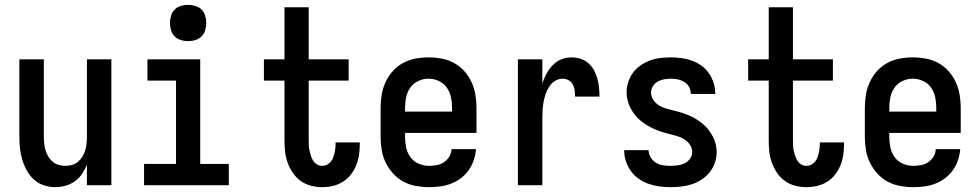

<svg xmlns="http://www.w3.org/2000/svg" viewBox="-20 -765 4040 793"><path d="M209 8Q185 8 161.5 0.5Q138 -7 120.5 -23Q103 -39 91 -60.5Q79 -82 72 -105Q65 -128 62.5 -152Q60 -176 60 -200V-520H161V-200Q161 -186 162.5 -172Q164 -158 168 -144.5Q172 -131 179.5 -118.5Q187 -106 197.5 -97Q208 -88 222 -84Q236 -80 250 -80Q264 -80 278 -84Q292 -88 302.5 -97Q313 -106 320.5 -118.5Q328 -131 332 -144.5Q336 -158 337.5 -172Q339 -186 339 -200V-520H440V0H339V-85Q331 -65 319 -47Q307 -29 289.5 -16.5Q272 -4 251 2Q230 8 209 8Z M575 0V-88H707V-432H589V-520H807V-88H925V0ZM757 -595Q742 -595 727 -599.5Q712 -604 701.5 -614.5Q691 -625 686.5 -640Q682 -655 682 -670Q682 -685 686.5 -700Q691 -715 701.5 -725.5Q712 -736 727 -740.5Q742 -745 757 -745Q772 -745 787 -740.5Q802 -736 812.5 -725.5Q823 -715 827.5 -700Q832 -685 832 -670Q832 -655 827.5 -640Q823 -625 812.5 -614.5Q802 -604 787 -599.5Q772 -595 757 -595Z M1311 8Q1287 8 1264 2Q1241 -4 1222 -17.5Q1203 -31 1189.5 -51Q1176 -71 1168 -93Q1160 -115 1157.5 -138.5Q1155 -162 1155 -186V-432H1070V-520H1155V-735H1255V-520H1420V-432H1255V-186Q1255 -175 1255.5 -163.5Q1256 -152 1258.5 -141.5Q1261 -131 1264.5 -120.5Q1268 -110 1274 -100.5Q1280 -91 1290 -85.5Q1300 -80 1311 -80Q1326 -80 1338 -89.5Q1350 -99 1355.5 -113Q1361 -127 1363.5 -142Q1366 -157 1366 -172V-177H1466V-167Q1466 -145 1462.5 -123Q1459 -101 1450.5 -80.5Q1442 -60 1428 -42.5Q1414 -25 1395 -13.5Q1376 -2 1354.5 3Q1333 8 1311 8Z M1752 8Q1725 8 1697.5 3Q1670 -2 1646 -15Q1622 -28 1603.5 -48.5Q1585 -69 1573 -93.5Q1561 -118 1556.5 -145.5Q1552 -173 1552 -200V-320Q1552 -347 1556.5 -374Q1561 -401 1572.5 -426Q1584 -451 1602.5 -471.5Q1621 -492 1645 -505Q1669 -518 1696 -523Q1723 -528 1750 -528Q1777 -528 1804 -523Q1831 -518 1855 -505Q1879 -492 1897.5 -471.5Q1916 -451 1927.5 -426Q1939 -401 1943.5 -374Q1948 -347 1948 -320V-216H1653V-200Q1653 -178 1657.5 -156Q1662 -134 1675 -116Q1688 -98 1709 -89Q1730 -80 1752 -80Q1768 -80 1784 -83Q1800 -86 1813.5 -95Q1827 -104 1835.5 -118Q1844 -132 1845 -149H1946Q1944 -125 1936.5 -103Q1929 -81 1915.5 -62Q1902 -43 1883.5 -29Q1865 -15 1843 -6.5Q1821 2 1798 5Q1775 8 1752 8ZM1847 -304V-320Q1847 -342 1842.5 -363.5Q1838 -385 1825.5 -403Q1813 -421 1792.5 -430.5Q1772 -440 1750 -440Q1728 -440 1707.5 -430.5Q1687 -421 1674.5 -403Q1662 -385 1657.5 -363.5Q1653 -342 1653 -320V-304Z M2119 0V-520H2220V-420Q2226 -440 2236.5 -459.5Q2247 -479 2262 -495Q2277 -511 2297.5 -519.5Q2318 -528 2340 -528Q2359 -528 2377 -522.5Q2395 -517 2409.5 -504.5Q2424 -492 2433 -475.5Q2442 -459 2447 -441Q2452 -423 2454 -404Q2456 -385 2456 -366H2355Q2355 -379 2353.5 -391.5Q2352 -404 2346 -415.5Q2340 -427 2328.5 -433.5Q2317 -440 2305 -440Q2287 -440 2272.5 -431Q2258 -422 2248.5 -407.5Q2239 -393 2233.5 -376.5Q2228 -360 2225 -343.5Q2222 -327 2221 -310Q2220 -293 2220 -276V0Z M2749 8Q2726 8 2703.5 5Q2681 2 2659.5 -5.5Q2638 -13 2619 -26Q2600 -39 2586.5 -57.5Q2573 -76 2565.5 -98Q2558 -120 2558 -143V-145H2659V-144Q2659 -129 2667.5 -115Q2676 -101 2689 -93Q2702 -85 2717.5 -82.5Q2733 -80 2749 -80Q2764 -80 2779 -82Q2794 -84 2807.5 -90.5Q2821 -97 2830 -109.5Q2839 -122 2839 -137Q2839 -154 2829 -168Q2819 -182 2805 -190.5Q2791 -199 2775 -203.5Q2759 -208 2743 -212Q2727 -216 2711 -221Q2695 -226 2680 -233Q2665 -240 2651 -248.5Q2637 -257 2624 -268Q2611 -279 2601 -292Q2591 -305 2583.5 -320Q2576 -335 2572 -351Q2568 -367 2568 -384Q2568 -405 2575 -426.5Q2582 -448 2595 -465.5Q2608 -483 2626.5 -495.5Q2645 -508 2665.5 -515.5Q2686 -523 2707.5 -525.5Q2729 -528 2751 -528Q2773 -528 2795 -525Q2817 -522 2838 -514.5Q2859 -507 2877 -494Q2895 -481 2907.5 -463Q2920 -445 2927 -423.5Q2934 -402 2934 -380V-377H2833V-378Q2833 -393 2826 -406Q2819 -419 2806.5 -426.5Q2794 -434 2780 -437Q2766 -440 2751 -440Q2737 -440 2723 -437.5Q2709 -435 2697 -428.5Q2685 -422 2677 -409.5Q2669 -397 2669 -383Q2669 -367 2678.5 -352.5Q2688 -338 2702 -329.5Q2716 -321 2732 -316.5Q2748 -312 2764.5 -308Q2781 -304 2796.5 -299Q2812 -294 2827.5 -287.5Q2843 -281 2857 -272Q2871 -263 2883.5 -252.5Q2896 -242 2906.5 -228.5Q2917 -215 2924.5 -200.5Q2932 -186 2936 -169.5Q2940 -153 2940 -137Q2940 -114 2932.5 -92.5Q2925 -71 2911 -53.5Q2897 -36 2878 -23.5Q2859 -11 2837.5 -4Q2816 3 2793.5 5.5Q2771 8 2749 8Z M3311 8Q3287 8 3264 2Q3241 -4 3222 -17.5Q3203 -31 3189.5 -51Q3176 -71 3168 -93Q3160 -115 3157.5 -138.5Q3155 -162 3155 -186V-432H3070V-520H3155V-735H3255V-520H3420V-432H3255V-186Q3255 -175 3255.5 -163.5Q3256 -152 3258.5 -141.5Q3261 -131 3264.5 -120.5Q3268 -110 3274 -100.5Q3280 -91 3290 -85.5Q3300 -80 3311 -80Q3326 -80 3338 -89.5Q3350 -99 3355.5 -113Q3361 -127 3363.5 -142Q3366 -157 3366 -172V-177H3466V-167Q3466 -145 3462.5 -123Q3459 -101 3450.5 -80.5Q3442 -60 3428 -42.5Q3414 -25 3395 -13.5Q3376 -2 3354.5 3Q3333 8 3311 8Z M3752 8Q3725 8 3697.5 3Q3670 -2 3646 -15Q3622 -28 3603.5 -48.5Q3585 -69 3573 -93.5Q3561 -118 3556.5 -145.5Q3552 -173 3552 -200V-320Q3552 -347 3556.5 -374Q3561 -401 3572.5 -426Q3584 -451 3602.5 -471.5Q3621 -492 3645 -505Q3669 -518 3696 -523Q3723 -528 3750 -528Q3777 -528 3804 -523Q3831 -518 3855 -505Q3879 -492 3897.5 -471.5Q3916 -451 3927.5 -426Q3939 -401 3943.5 -374Q3948 -347 3948 -320V-216H3653V-200Q3653 -178 3657.5 -156Q3662 -134 3675 -116Q3688 -98 3709 -89Q3730 -80 3752 -80Q3768 -80 3784 -83Q3800 -86 3813.5 -95Q3827 -104 3835.5 -118Q3844 -132 3845 -149H3946Q3944 -125 3936.5 -103Q3929 -81 3915.5 -62Q3902 -43 3883.5 -29Q3865 -15 3843 -6.5Q3821 2 3798 5Q3775 8 3752 8ZM3847 -304V-320Q3847 -342 3842.5 -363.5Q3838 -385 3825.5 -403Q3813 -421 3792.5 -430.5Q3772 -440 3750 -440Q3728 -440 3707.5 -430.5Q3687 -421 3674.5 -403Q3662 -385 3657.5 -363.5Q3653 -342 3653 -320V-304Z"/></svg>

Font: Iosevka SS18 Semibold
Style: Regular
Weight: 600
Monospace: yes
Designer: Belleve Invis
Foundry: Belleve Invis
Version: Version 25.1.1; ttfautohint (v1.8.4)